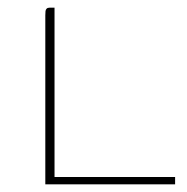

<svg xmlns="http://www.w3.org/2000/svg" viewBox="-20 -480 487 500"><path d="M122 -460V-19H436V0H98V-440Q98 -447 98.5 -451Q99 -455 101.5 -457.5Q104 -460 109 -460Z"/></svg>

Font: Genos Thin Thin
Style: Regular
Weight: 250
Version: Version 1.010